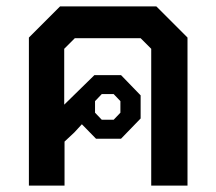

<svg xmlns="http://www.w3.org/2000/svg" viewBox="-20 -578 674 598"><path d="M564 -461V0H451V-426L418 -459H213L180 -426V-252L274 -344H357L418 -281V-209L357 -146H279L235 -191L212 -166L181 -137V0H70V-461L167 -558H467ZM276 -227 297 -205H334L355 -227V-263L334 -285H297L276 -263Z"/></svg>

Font: Chakra Petch SemiBold
Style: Regular
Weight: 600
Designer: Katatrad Aksorn Co.,Ltd.
Foundry: Cadson Demak Co.,Ltd.
Version: Version 1.000; ttfautohint (v1.6)